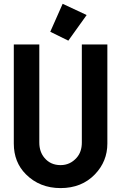

<svg xmlns="http://www.w3.org/2000/svg" viewBox="-20 -962 626 992"><path d="M303.7 -942.4 427.7 -884.3 333 -752 239.7 -797.9ZM51.3 -732.4H183.1V-225.6Q183.1 -177.7 210 -146Q241.2 -108.9 293 -108.9Q342.3 -108.9 376 -147Q402.8 -177.2 402.8 -225.6V-732.4H534.7V-220.2Q534.7 -128.4 470.7 -61.5Q402.3 9.8 293 9.8Q185.1 9.8 113.8 -61.5Q51.3 -124 51.3 -220.2Z"/></svg>

Font: Consola Mono
Style: Bold
Weight: 700
Monospace: yes
Designer: Wojciech Kalinowski "wmk69" (wmk69@o2.pl)
Foundry: Wojciech Kalinowski "wmk69" (wmk69@o2.pl)
Version: Version 2.1.0